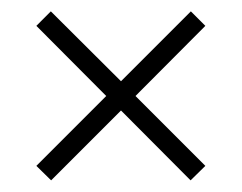

<svg xmlns="http://www.w3.org/2000/svg" viewBox="-20 -459 426 338"><path d="M70 -141.5 193 -264.5 315.5 -141.5 341.5 -167 218.5 -290 341.5 -413.5 316 -439 193 -316 69.5 -439 44 -413.5 167 -290 44 -167Z"/></svg>

Font: Beautique Display Thin
Style: Bold
Weight: 500
Designer: Nhat-Quang Ngo
Version: Version 1.100;Glyphs 3.2.3 (3260)